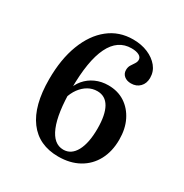

<svg xmlns="http://www.w3.org/2000/svg" viewBox="-142 -695 786 820"><g transform="rotate(30 251.0 -285.0)"><path d="M254.8 11.3Q158.9 11.3 107.7 -57.3Q56.5 -125.8 56.5 -255.6Q56.5 -354.8 84.7 -428.2Q112.9 -501.6 163.7 -541.9Q214.5 -582.3 283.1 -582.3Q324.2 -582.3 356.5 -568.5Q388.7 -554.8 408.1 -531Q427.4 -507.3 427.4 -475.8Q427.4 -448.4 410.9 -431.5Q394.4 -414.5 367.7 -414.5Q346.8 -414.5 333.9 -425.4Q321 -436.3 321 -454Q321 -468.5 327.4 -478.6Q333.9 -488.7 340.3 -498.4Q346.8 -508.1 346.8 -517.7Q346.8 -531.5 333.1 -538.7Q319.4 -546 296 -546Q228.2 -546 194 -476.2Q159.7 -406.5 159.7 -266.9Q159.7 -148.4 185.1 -86.7Q210.5 -25 258.9 -25Q297.6 -25 319.4 -64.9Q341.1 -104.8 341.1 -175.8Q341.1 -243.5 321 -279Q300.8 -314.5 261.3 -314.5Q237.1 -314.5 216.5 -302.8Q196 -291.1 180.2 -269.8Q164.5 -248.4 155.6 -217.7L150 -254Q158.9 -287.1 178.6 -310.5Q198.4 -333.9 227 -346.8Q255.6 -359.7 289.5 -359.7Q336.3 -359.7 371 -337.1Q405.6 -314.5 425.4 -274.6Q445.2 -234.7 445.2 -181.5Q445.2 -123.4 421.8 -79.8Q398.4 -36.3 355.6 -12.5Q312.9 11.3 254.8 11.3Z"/></g></svg>

Font: Playfair 9pt SemiBold
Style: Regular
Weight: 600
Designer: Claus Eggers Sørensen
Foundry: Claus Eggers Sørensen
Version: Version 2.001;gftools[0.9.30]